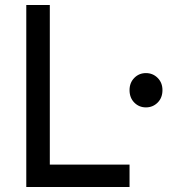

<svg xmlns="http://www.w3.org/2000/svg" viewBox="-20 -747 694 767"><path d="M85 0V-727H179V-41.5L131.5 -89.5H497.5V0ZM563 -318Q535.5 -318 516.5 -337.2Q497.5 -356.5 497.5 -387Q497.5 -416.5 516.5 -435.8Q535.5 -455 563 -455Q590.5 -455 609.8 -435.8Q629 -416.5 629 -387Q629 -356.5 609.8 -337.2Q590.5 -318 563 -318Z"/></svg>

Font: Spline Sans
Style: Regular
Weight: 400
Designer: Eben Sorkin, Mirko Velimirovic
Foundry: Sorkin Type
Version: Version 1.001